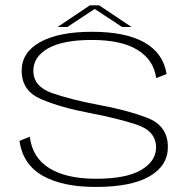

<svg xmlns="http://www.w3.org/2000/svg" viewBox="-20 -716 744 740"><path d="M348.5 4.5Q486 4.5 556.5 -36.5Q627 -77.5 627 -149.5Q627 -231.5 547 -262Q467 -292.5 356.5 -312.5Q253.5 -332 181 -357.2Q108.5 -382.5 108.5 -443.5Q108.5 -497 165.2 -529.5Q222 -562 334 -562Q448 -562 510.2 -523.5Q572.5 -485 582 -415L622 -430.5Q609.5 -511 537 -552.2Q464.5 -593.5 335 -593.5Q206 -593.5 134.8 -553.8Q63.5 -514 63.5 -443.5Q63.5 -365.5 139.2 -333.5Q215 -301.5 323 -281Q429 -261 505.2 -236.2Q581.5 -211.5 581.5 -147.5Q581.5 -95 524.2 -61Q467 -27 349.5 -27Q236.5 -27 170.5 -67.5Q104.5 -108 95 -189L55 -173Q68 -82.5 144 -39Q220 4.5 348.5 4.5ZM202 -612H239.5L345 -681.5L450.5 -612H487L362 -695.5H326.5Z"/></svg>

Font: Anybody Expanded ExtraLight
Style: Regular
Weight: 250
Width: 7
Version: Version 1.113;gftools[0.9.25]